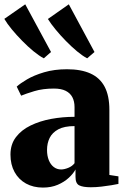

<svg xmlns="http://www.w3.org/2000/svg" viewBox="-36 -858 580 890"><path d="M163 11.5Q118.5 11.5 84.5 -7.2Q50.5 -26 31.5 -60.5Q12.5 -95 12.5 -141.5Q12.5 -189 37.8 -222.2Q63 -255.5 105.8 -276.2Q148.5 -297 201.2 -306.8Q254 -316.5 309.5 -316.5V-361.5Q309.5 -388 299.5 -407.2Q289.5 -426.5 268.5 -437Q247.5 -447.5 214 -447.5Q162.5 -447.5 123 -435.5Q83.5 -423.5 62 -414.5L41.5 -456.5Q57 -471 89.2 -490Q121.5 -509 168.5 -523Q215.5 -537 274.5 -537Q340 -537 383.5 -517.2Q427 -497.5 449 -456Q471 -414.5 471 -348.5V-47L513 -40.5V-5.5Q502 -3 481 0.5Q460 4 434.5 7Q409 10 385 10Q348.5 10 331.2 1.2Q314 -7.5 314 -38V-72.5Q304 -53.5 283 -34Q262 -14.5 231.8 -1.5Q201.5 11.5 163 11.5ZM247.5 -72.5Q262 -72.5 280.5 -80Q299 -87.5 309.5 -101.5V-273.5Q262 -273.5 234.2 -258.5Q206.5 -243.5 194.2 -218.8Q182 -194 182 -163Q182 -136 190.2 -115.5Q198.5 -95 213.2 -83.8Q228 -72.5 247.5 -72.5ZM166.5 -588Q145.5 -599 119.2 -620.5Q93 -642 66.8 -668.8Q40.5 -695.5 18.5 -722.2Q-3.5 -749 -16 -770.5L81 -838L200.5 -617L167.5 -588ZM367.5 -588Q346.5 -599 321 -620.2Q295.5 -641.5 269.5 -668Q243.5 -694.5 221.8 -721Q200 -747.5 186 -770L283 -838L402 -617L368.5 -588Z"/></svg>

Font: Merriweather 96pt Black
Style: Regular
Weight: 900
Version: Version 2.100